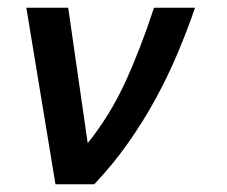

<svg xmlns="http://www.w3.org/2000/svg" viewBox="-20 -475 586 495"><path d="M123 0 47.9 -455.1H155.8L206.1 -106Q263.2 -176.8 303 -263.4Q342.8 -350.1 377 -455.1H482.9Q462.9 -397 438 -337.9Q413.1 -278.8 381.6 -220.9Q350.1 -163.1 311 -107.4Q272 -51.8 223.1 0Z"/></svg>

Font: Anonymous Pro
Style: Bold Italic
Weight: 700
Italic angle: -12°
Monospace: yes
Designer: Mark Simonson
Version: Version 1.003